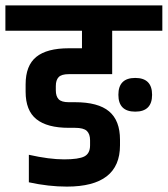

<svg xmlns="http://www.w3.org/2000/svg" viewBox="-54 -683 622 712"><path d="M447.5 -269Q385 -269 385 -331.5Q385 -394 447.5 -394Q510 -394 510 -331.5Q510 -269 447.5 -269ZM391 -165V-144Q391 9 194 9Q126 9 53 -7V-109Q129 -92 183.5 -92Q238 -92 259 -103Q280 -114 280 -144V-163Q280 -186 268 -197.5Q256 -209 224 -209H201Q121 -209 81 -241Q41 -273 41 -343V-370Q41 -440 80.5 -472Q120 -504 201 -504H250V-569H-34V-663H548V-569H362V-408H201Q174 -408 163.5 -397Q153 -386 153 -364V-348Q153 -326 163.5 -315Q174 -304 201 -304H224Q310 -304 350.5 -270Q391 -236 391 -165Z"/></svg>

Font: Khand Semibold
Style: Regular
Weight: 600
Designer: Devanagari: Sanchit Sawaria, Jyotish Sonowal; Latin: Satya Rajpurohit
Foundry: Indian Type Foundry
Version: Version 1.100;PS 1.0;hotconv 1.0.78;makeotf.lib2.5.61930; tt